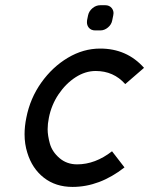

<svg xmlns="http://www.w3.org/2000/svg" viewBox="-20 -718 578 744"><path d="M261.2 6.3Q195.8 6.3 150.1 -29.3Q104.5 -64.9 85.9 -126Q75.2 -159.7 75.2 -197.8Q75.2 -228.5 82 -261.7Q96.7 -336.9 139.9 -397.7Q183.1 -458.5 242.9 -494.1Q302.7 -529.8 368.2 -529.8Q471.7 -529.8 538.1 -455.1L465.3 -392.1Q420.4 -442.9 350.6 -442.9Q310.5 -442.9 272.7 -418.5Q234.9 -394 207 -352.8Q179.2 -311.5 169.4 -261.7Q164.6 -238.3 164.6 -217.3Q164.6 -192.9 173.3 -161.4Q182.1 -129.9 210.4 -105.5Q238.8 -81.1 278.8 -81.1Q349.1 -81.1 414.1 -131.8L462.4 -69.3Q365.7 6.3 261.2 6.3ZM388.2 -697.8Q403.8 -697.8 413.1 -686.5Q419.9 -677.7 419.9 -667Q419.9 -663.1 418.9 -658.7L415 -639.6Q412.1 -623 398.4 -611.6Q384.8 -600.1 368.7 -600.1H349.1Q332.5 -600.1 323.7 -611.3Q316.9 -620.1 316.9 -631.8Q316.9 -635.7 317.4 -639.6L321.3 -658.7Q324.7 -674.8 338.4 -686.3Q352.1 -697.8 368.7 -697.8Z"/></svg>

Font: Qaz
Style: Italic
Weight: 400
Italic angle: -11.25°
Designer: GGBotNet
Foundry: f0n7
Version: 0.70